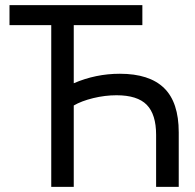

<svg xmlns="http://www.w3.org/2000/svg" viewBox="-20 -730 763 750"><path d="M180.2 0V-631.8H17.1V-710H536.1V-631.8H268.1V-404.8Q354 -441.9 448.2 -441.9Q563.5 -441.9 620.8 -386.2Q678.2 -330.6 678.2 -212.9V0H589.8V-203.1Q589.8 -283.2 553.2 -320.6Q516.6 -357.9 435.1 -357.9Q390.1 -357.9 344 -346.7Q297.9 -335.4 268.1 -317.9V0Z"/></svg>

Font: Rawline Medium
Style: Regular
Weight: 500
Designer: Matt McInerney, Pablo Impallari, Rodrigo Fuenzalida
Foundry: Matt McInerney, Pablo Impallari, Rodrigo Fuenzalida
Version: Version 4.020;PS 004.020;hotconv 1.0.88;makeotf.lib2.5.64775